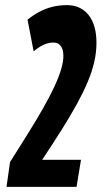

<svg xmlns="http://www.w3.org/2000/svg" viewBox="-20 -730 409 750"><path d="M19.2 -96.8Q57.8 -158 90.6 -210.5Q123.4 -263 148.7 -307.7Q174 -352.4 191.5 -389.7Q209 -427 218.3 -457.7Q227.6 -488.4 227.6 -512.6Q227.6 -527.2 223.4 -538.8Q219.2 -550.4 210.7 -557.1Q202.2 -563.8 188 -563.8Q174.4 -563.8 161.5 -559.5Q148.6 -555.2 136.4 -547.7Q124.2 -540.2 111.4 -529.6L87.6 -653Q109.6 -671 133.8 -683.9Q158 -696.8 185 -703.4Q212 -710 241.2 -710Q269.4 -710 290.8 -699.7Q312.2 -689.4 327 -670.1Q341.8 -650.8 349.3 -623.9Q356.8 -597 356.8 -562.8Q356.8 -526.2 348.4 -488.9Q340 -451.6 322.9 -410.9Q305.8 -370.2 280.6 -324.1Q255.4 -278 221.5 -224.2Q187.6 -170.4 144.8 -105.8H296.4L279 0H5.4Z"/></svg>

Font: Georama ExtraCondensed Thin
Style: Italic
Weight: 100
Width: 2
Italic angle: -9°
Designer: Jean-Baptiste Levee
Foundry: Production Type
Version: Version 1.001